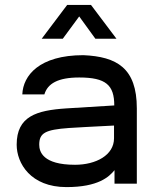

<svg xmlns="http://www.w3.org/2000/svg" viewBox="-20 -749 643 783"><path d="M251 14C381 14 425 -28 447 -55V0H538V-307C538 -472 456 -518 320 -524C140 -524 74 -441 71 -364H161C174 -408 216 -433 303 -433C412 -433 446 -402 446 -319L251 -307C129 -299 48 -275 48 -159C48 -83 105 14 251 14ZM140 -159C140 -207 165 -220 261 -227C279 -228 376 -234 445 -237V-185C445 -116 371 -77 286 -77C154 -77 140 -131 140 -159ZM150 -591H236L303 -682L369 -591H455L351 -729H254Z"/></svg>

Font: Hibana 45 SubMedium
Style: Regular
Weight: 500
Width: 6
Designer: pygmalion
Foundry: ybstudio
Version: Version 2021.007;FEAKit 1.0